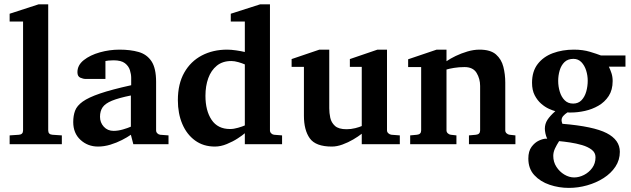

<svg xmlns="http://www.w3.org/2000/svg" viewBox="-20 -706 3006 914"><path d="M274.4 -19.5H25.9V-61.5L70.3 -64.5Q89.8 -65.9 89.8 -85.4V-603.5H25.9V-640.6L164.1 -685.5H209.5V-85.4Q209.5 -65.9 229.5 -64.5L274.4 -61.5Z M782.2 -19.5H614.7L603 -64.5Q586.4 -52.7 560.8 -39.6Q535.2 -26.4 505.4 -17.3Q475.6 -8.3 446.8 -8.3Q397.9 -8.3 363.3 -40Q328.6 -71.8 328.6 -125Q328.6 -155.3 337.4 -179Q346.2 -202.6 373.8 -222.4Q401.4 -242.2 456.5 -261Q511.7 -279.8 604.5 -300.3V-335.4Q604.5 -352.5 598.4 -372.1Q592.3 -391.6 574.5 -405.3Q556.6 -418.9 520.5 -418.9Q506.8 -418.9 496.6 -417.7Q486.3 -416.5 481.9 -415.5V-330.1H389.2Q376 -330.1 362.3 -336.2Q348.6 -342.3 348.6 -362.3Q348.6 -396 378.9 -419.9Q409.2 -443.8 455.3 -456.8Q501.5 -469.7 548.8 -469.7Q601.1 -469.7 640.1 -458.5Q679.2 -447.3 701.2 -414.3Q723.1 -381.3 723.1 -316.4V-85.4Q723.1 -77.1 729 -71.3Q734.9 -65.4 742.7 -64.5L782.2 -61.5ZM603 -103V-251.5Q544.9 -239.7 512.9 -226.6Q481 -213.4 468.5 -195.3Q456.1 -177.2 456.1 -149.9Q456.1 -122.6 474.1 -102.8Q492.2 -83 520.5 -83Q542 -83 565.4 -89.8Q588.9 -96.7 603 -103Z M1322.8 -19.5H1145.5V-71.8Q1135.3 -62.5 1112.1 -47.4Q1088.9 -32.2 1059.8 -20.3Q1030.8 -8.3 1002.9 -8.3Q948.2 -8.3 908.7 -37.1Q869.1 -65.9 847.9 -115.7Q826.7 -165.5 826.7 -229Q826.7 -306.6 857.2 -360.4Q887.7 -414.1 940.7 -441.9Q993.7 -469.7 1061.5 -469.7Q1080.1 -469.7 1104.7 -466.1Q1129.4 -462.4 1145.5 -458.5V-603.5H1078.6V-640.6L1218.8 -685.5H1265.1V-85.4Q1265.1 -77.1 1271 -71.3Q1276.9 -65.4 1284.7 -64.5L1322.8 -61.5ZM1145.5 -108.9V-399.4Q1133.3 -404.8 1114.7 -410.2Q1096.2 -415.5 1081.1 -415.5Q1039.6 -415.5 1012.2 -393.3Q984.9 -371.1 971.4 -333.7Q958 -296.4 958 -250Q958 -179.2 987.3 -135.5Q1016.6 -91.8 1075.2 -91.8Q1092.8 -91.8 1113 -97.7Q1133.3 -103.5 1145.5 -108.9Z M1883.3 -19.5H1702.1V-69.3Q1685.5 -56.2 1661.4 -42Q1637.2 -27.8 1610.6 -18.1Q1584 -8.3 1559.6 -8.3Q1482.9 -8.3 1454.8 -47.4Q1426.8 -86.4 1426.8 -155.3V-387.7H1368.2V-424.8L1500.5 -469.7H1547.4V-190.4Q1547.4 -168.5 1552.2 -145.5Q1557.1 -122.6 1574.5 -106.7Q1591.8 -90.8 1629.9 -90.8Q1650.9 -90.8 1671.1 -95.9Q1691.4 -101.1 1702.1 -106V-387.7H1645.5V-424.8L1776.9 -469.7H1822.3V-85.4Q1822.3 -77.1 1828.9 -71.3Q1835.4 -65.4 1843.8 -64.5L1883.3 -61.5Z M2433.6 -19.5H2212.4V-61.5L2245.6 -64.5Q2265.6 -66.4 2265.6 -85.4V-296.9Q2265.6 -331.1 2248.8 -358.9Q2231.9 -386.7 2191.4 -386.7Q2164.6 -386.7 2141.1 -382.8Q2117.7 -378.9 2105.5 -375V-85.4Q2105.5 -77.1 2111.8 -71.3Q2118.2 -65.4 2126 -64.5L2152.8 -61.5V-19.5H1932.6V-61.5L1964.8 -64.5Q1984.9 -66.4 1984.9 -85.4V-386.7H1922.9V-423.8L2058.6 -469.7H2105.5V-414.6Q2123 -426.8 2149.2 -439.5Q2175.3 -452.1 2205.1 -460.9Q2234.9 -469.7 2262.7 -469.7Q2314.9 -469.7 2341.1 -446.8Q2367.2 -423.8 2376.2 -387.9Q2385.3 -352.1 2385.3 -313V-85.4Q2385.3 -77.1 2391.6 -71.3Q2397.9 -65.4 2406.2 -64.5L2433.6 -61.5Z M2957.5 -388.7H2878.4Q2885.7 -373.5 2891.1 -356.9Q2896.5 -340.3 2896.5 -320.3Q2896.5 -277.8 2877.7 -249Q2858.9 -220.2 2828.9 -202.9Q2798.8 -185.5 2764.4 -178Q2730 -170.4 2698.2 -170.4Q2693.8 -170.4 2689.5 -170.4Q2685.1 -170.4 2681.2 -170.9Q2668.9 -162.6 2661.1 -153.8Q2653.3 -145 2653.3 -133.3Q2653.3 -127 2657.2 -116.7Q2805.2 -104.5 2867.9 -72.3Q2930.7 -40 2930.7 16.6Q2930.7 55.7 2909.7 87.4Q2888.7 119.1 2853.5 141.6Q2818.4 164.1 2775.1 176.3Q2731.9 188.5 2688 188.5Q2640.6 188.5 2596.4 173.6Q2552.2 158.7 2523.7 127.9Q2495.1 97.2 2495.1 48.8Q2495.1 13.7 2510.5 -7.1Q2525.9 -27.8 2545.9 -36.9Q2565.9 -45.9 2579.6 -45.9Q2583.5 -45.9 2585 -45.4Q2579.1 -57.6 2576.4 -71Q2573.7 -84.5 2573.7 -93.3Q2573.7 -116.2 2585.9 -135.3Q2598.1 -154.3 2623.5 -176.8Q2611.8 -179.7 2593.3 -188Q2574.7 -196.3 2556.4 -212.2Q2538.1 -228 2525.4 -252.4Q2512.7 -276.9 2512.7 -312Q2512.7 -366.2 2539.6 -401.1Q2566.4 -436 2611.8 -452.9Q2657.2 -469.7 2711.9 -469.7Q2754.4 -469.7 2788.3 -459.5Q2822.3 -449.2 2840.8 -441.9H2957.5ZM2777.8 -321.8Q2777.8 -346.7 2770.3 -370.6Q2762.7 -394.5 2747.6 -410.2Q2732.4 -425.8 2710 -425.8Q2683.1 -425.8 2667.2 -410.4Q2651.4 -395 2644.3 -370.8Q2637.2 -346.7 2637.2 -320.8Q2637.2 -294.4 2644.8 -269.5Q2652.3 -244.6 2668 -228.8Q2683.6 -212.9 2708.5 -212.9Q2732.9 -212.9 2748.3 -229Q2763.7 -245.1 2770.8 -270.3Q2777.8 -295.4 2777.8 -321.8ZM2814.9 42.5Q2814.9 20.5 2796.6 6.6Q2778.3 -7.3 2750.7 -15.4Q2723.1 -23.4 2693.6 -27.8Q2664.1 -32.2 2641.6 -34.2Q2629.9 -16.1 2621.8 1.2Q2613.8 18.6 2613.8 36.1Q2613.8 64.9 2628.7 88.1Q2643.6 111.3 2666.5 125Q2689.5 138.7 2712.9 138.7Q2736.8 138.7 2760.3 126.7Q2783.7 114.7 2799.3 93.3Q2814.9 71.8 2814.9 42.5Z"/></svg>

Font: Annapurna SIL
Style: Bold
Weight: 700
Designer: Peter Martin, Annie Olsen
Foundry: SIL International
Version: Version 2.000